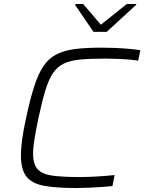

<svg xmlns="http://www.w3.org/2000/svg" viewBox="-20 -935 724 963"><path d="M360 8Q262 8 201.5 -3Q141 -14 113 -49Q85 -84 85 -155Q85 -192 91.5 -238.5Q98 -285 111 -344Q131 -438 151.5 -501.5Q172 -565 198 -603.5Q224 -642 262.5 -662Q301 -682 356 -689Q411 -696 491 -696Q523 -696 558.5 -694.5Q594 -693 627.5 -690Q661 -687 684 -683L673 -631Q647 -635 618 -637Q589 -639 561 -640Q533 -641 508 -641Q434 -641 383.5 -636.5Q333 -632 300 -616Q267 -600 245.5 -568Q224 -536 207.5 -481.5Q191 -427 173 -344Q161 -285 153.5 -241Q146 -197 146 -164Q146 -111 169 -86Q192 -61 243.5 -54Q295 -47 381 -47Q421 -47 469.5 -50Q518 -53 555 -57L544 -2Q519 1 488 3Q457 5 423.5 6.5Q390 8 360 8ZM449 -775 357 -910 359 -915H397L486 -811L616 -915H664L662 -910L515 -775Z"/></svg>

Font: Saira Expanded Light
Style: Italic
Weight: 300
Width: 7
Italic angle: -12°
Designer: Hector Gatti with collaboration of the Omnibus-Type team
Foundry: Omnibus-Type
Version: Version 1.101